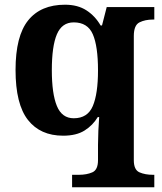

<svg xmlns="http://www.w3.org/2000/svg" viewBox="-20 -566 688 815"><path d="M286 229V176H315Q348 176 372 165.5Q396 155 396 114V49Q396 24 397.5 -11Q399 -46 401 -69H395Q374 -34 339 -12Q304 10 248 10Q151 10 98.5 -57Q46 -124 46 -269Q46 -413 99.5 -479.5Q153 -546 256 -546Q310 -546 347 -522Q384 -498 407 -458H413L433 -536H635V-483H629Q596 -483 572 -471Q548 -459 548 -413V114Q548 155 572 165.5Q596 176 629 176H635V229ZM293 -64Q352 -64 374 -116Q396 -168 396 -267Q396 -370 374 -420.5Q352 -471 293 -471Q243 -471 221.5 -420.5Q200 -370 200 -268Q200 -168 221.5 -116Q243 -64 293 -64Z"/></svg>

Font: Noto Serif Sinhala
Style: Bold
Weight: 700
Designer: Jelle Bosma - Monotype Design Team
Foundry: Monotype Imaging Inc.
Version: Version 2.007; ttfautohint (v1.8.4.7-5d5b)